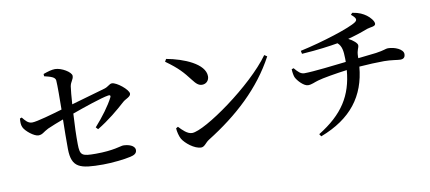

<svg xmlns="http://www.w3.org/2000/svg" viewBox="-74 -1068 3149 1405"><g transform="rotate(-10 1500.0 -365.5)"><path d="M79 -456 65 -451C63 -428 62 -405 71 -386C85 -354 147 -306 177 -306C209 -306 217 -324 256 -343C289 -358 334 -375 374 -390C373 -322 371 -230 372 -170C374 -30 435 -14 607 -14C669 -14 766 -24 812 -35C839 -41 861 -51 861 -77C861 -112 811 -126 774 -126C757 -126 699 -101 568 -101C463 -101 450 -109 449 -193C448 -252 451 -339 456 -419C542 -450 679 -497 730 -505C744 -508 750 -500 743 -488C714 -431 660 -358 600 -291L615 -275C700 -326 775 -389 830 -439C850 -458 890 -467 890 -491C890 -521 807 -588 772 -588C753 -588 742 -568 711 -559L460 -487C464 -544 468 -592 472 -618C478 -653 499 -665 499 -692C499 -720 428 -763 380 -763C357 -763 327 -755 292 -742L293 -725C343 -713 372 -704 375 -680C378 -642 377 -544 376 -463C305 -442 184 -407 149 -407C118 -407 100 -430 79 -456Z M1194 -695 1183 -676C1275 -610 1305 -574 1353 -512C1379 -478 1396 -463 1422 -463C1453 -463 1474 -487 1474 -517C1474 -610 1321 -672 1194 -695ZM1906 -598C1763 -397 1382 -128 1288 -128C1253 -128 1219 -163 1193 -191L1178 -182C1179 -158 1188 -122 1199 -102C1220 -66 1285 -12 1335 -12C1361 -12 1373 -41 1400 -58C1626 -199 1810 -368 1926 -585Z M2086 -461C2087 -435 2091 -415 2096 -401C2109 -372 2154 -325 2184 -325C2212 -325 2233 -338 2262 -346C2297 -357 2404 -375 2482 -385C2466 -198 2387 -72 2202 42L2214 60C2445 -28 2558 -178 2577 -394C2640 -399 2713 -402 2762 -402C2815 -402 2861 -392 2882 -392C2905 -392 2918 -403 2918 -428C2918 -463 2857 -490 2805 -490C2789 -490 2777 -480 2714 -471L2580 -456V-469C2581 -520 2596 -527 2596 -550C2596 -564 2568 -590 2532 -608C2582 -621 2626 -635 2681 -656C2707 -665 2745 -662 2745 -684C2745 -705 2718 -735 2696 -751C2672 -768 2645 -783 2594 -791L2582 -778C2619 -748 2620 -734 2602 -720C2555 -686 2342 -618 2175 -582L2180 -559C2303 -567 2391 -580 2449 -590C2479 -564 2484 -527 2485 -470V-445C2403 -436 2241 -416 2173 -416C2146 -416 2128 -434 2101 -466Z"/></g></svg>

Font: Noto Serif HK SemiBold
Style: Regular
Weight: 600
Designer: Ryoko NISHIZUKA 西塚涼子 (kana & ideographs); Frank Grießhammer (Latin, Greek & Cyrillic); Wenlong ZHANG 张文龙 (bopomofo); San
Foundry: Adobe
Version: Version 2.001;hotconv 1.1.0;makeotfexe 2.6.0